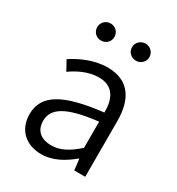

<svg xmlns="http://www.w3.org/2000/svg" viewBox="-183 -876 925 1004"><g transform="rotate(30 279.0 -374.0)"><path d="M217 13C285 13 347 -22 399 -66H402L410 0H476V-335C476 -465 424 -554 293 -554C206 -554 130 -514 84 -484L116 -426C157 -455 215 -486 280 -486C373 -486 396 -414 395 -341C163 -315 60 -257 60 -139C60 -41 128 13 217 13ZM239 -53C184 -53 139 -79 139 -144C139 -218 204 -264 395 -286V-128C340 -79 293 -53 239 -53ZM191 -658C221 -658 243 -681 243 -709C243 -738 221 -761 191 -761C161 -761 139 -738 139 -709C139 -681 161 -658 191 -658ZM402 -658C431 -658 454 -681 454 -709C454 -738 431 -761 402 -761C372 -761 349 -738 349 -709C349 -681 372 -658 402 -658Z"/></g></svg>

Font: ChiuKong Gothic CL Normal
Style: Regular
Weight: 350
Designer: Ryoko NISHIZUKA 西塚涼子 (kana, bopomofo & ideographs); Paul D. Hunt (Latin, Greek & Cyrillic); Sandoll Communications 산돌커뮤니
Foundry: Adobe
Version: Version 1.300